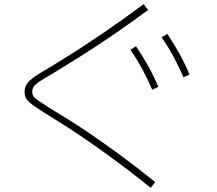

<svg xmlns="http://www.w3.org/2000/svg" viewBox="-20 -811 1040 922"><path d="M704 91Q607 13 529 -44Q451 -101 390.5 -142.5Q330 -184 284.5 -212.5Q239 -241 205 -262Q174 -282 153.5 -295.5Q133 -309 121 -320Q109 -331 103.5 -343Q98 -355 98 -370Q98 -386 104.5 -399.5Q111 -413 124.5 -425.5Q138 -438 161.5 -453Q185 -468 220 -488Q263 -514 325.5 -553.5Q388 -593 473.5 -651Q559 -709 670 -791L691 -763Q607 -701 537 -653Q467 -605 410.5 -568.5Q354 -532 311 -506Q268 -480 238 -461Q193 -435 170.5 -420Q148 -405 141.5 -394.5Q135 -384 135 -370Q135 -358 140.5 -349Q146 -340 164.5 -327.5Q183 -315 222 -290Q253 -271 299.5 -242.5Q346 -214 408 -172Q470 -130 549.5 -72Q629 -14 725 63ZM711 -380Q689 -431 664 -477.5Q639 -524 606 -572L633 -589Q666 -540 692 -493.5Q718 -447 740 -394ZM861 -440Q839 -491 814 -537.5Q789 -584 756 -632L784 -648Q816 -599 842 -552.5Q868 -506 890 -453Z"/></svg>

Font: M PLUS 1 Code ExtraLight
Style: Regular
Weight: 250
Designer: Coji Morishita
Foundry: UNDERFOREST DESIGN
Version: Version 1.002